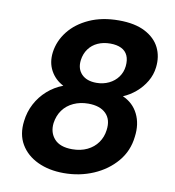

<svg xmlns="http://www.w3.org/2000/svg" viewBox="-81 -785 794 869"><g transform="rotate(10 316.0 -350.0)"><path d="M269 12Q201 12 149 -12.5Q97 -37 70.5 -82Q44 -127 52 -189Q57 -232 76.5 -269Q96 -306 127.5 -334Q159 -362 199 -377Q160 -397 140 -434Q120 -471 126 -518Q133 -571 167.5 -615Q202 -659 260.5 -685.5Q319 -712 396 -712Q470 -712 517 -687.5Q564 -663 584 -622.5Q604 -582 598 -532Q594 -497 576 -466.5Q558 -436 531 -413Q504 -390 473 -377Q521 -356 543.5 -310.5Q566 -265 558 -206Q551 -140 509.5 -91Q468 -42 405 -15Q342 12 269 12ZM288 -101Q327 -101 357 -115.5Q387 -130 405 -155.5Q423 -181 427 -213Q434 -262 406.5 -289.5Q379 -317 325 -317Q288 -317 257.5 -303Q227 -289 208.5 -263.5Q190 -238 185 -203Q180 -159 206 -130Q232 -101 288 -101ZM344 -416Q375 -416 401 -428.5Q427 -441 443 -463Q459 -485 462 -513Q465 -542 456 -562Q447 -582 426.5 -592Q406 -602 376 -602Q344 -602 318.5 -590.5Q293 -579 277 -557Q261 -535 257 -505Q252 -465 275.5 -440.5Q299 -416 344 -416Z"/></g></svg>

Font: DM Sans 11pt
Style: Bold Italic
Weight: 700
Italic angle: -10°
Version: Version 4.004;gftools[0.9.30]